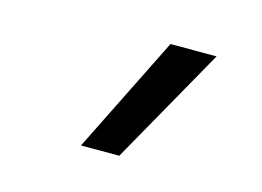

<svg xmlns="http://www.w3.org/2000/svg" viewBox="-57 -869 714 523"><g transform="rotate(15 300.0 -607.0)"><path d="M203 -442 367 -772H497L311 -442Z"/></g></svg>

Font: Iosevka SmBd Ex Obl
Style: Regular
Weight: 600
Width: 7
Italic angle: -9°
Monospace: yes
Designer: Belleve Invis
Foundry: Belleve Invis
Version: Version 32.5.0; ttfautohint (v1.8.4)